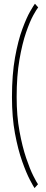

<svg xmlns="http://www.w3.org/2000/svg" viewBox="-20 -770 240 1003"><path d="M160.5 212.5Q155 205 136.2 169.5Q117.5 134 95.8 72.8Q74 11.5 58.2 -73Q42.5 -157.5 42.5 -263Q42.5 -381 58.5 -469.8Q74.5 -558.5 96.8 -618.5Q119 -678.5 138 -711.2Q157 -744 162.5 -750.5L179.5 -731.5Q172 -723 154 -690.5Q136 -658 116 -600Q96 -542 81.5 -458Q67 -374 67 -263Q67 -164.5 81.8 -84.2Q96.5 -4 116.5 55Q136.5 114 154.2 149Q172 184 178.5 192.5Z"/></svg>

Font: Imbue 50pt ExtraLight
Style: Regular
Weight: 200
Designer: Tyler Finck
Foundry: Etcetera Type Company
Version: Version 1.102; ttfautohint (v1.8.3)